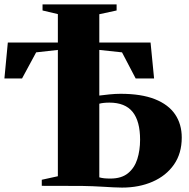

<svg xmlns="http://www.w3.org/2000/svg" viewBox="-22 -843 857 871"><path d="M531.5 8Q513.5 8 491.8 6.8Q470 5.5 446.5 4.2Q423 3 398.5 1.8Q374 0.5 350.5 0.5L167.5 0V-27.5L240.5 -43.5V-616.5L142 -605.5L78 -487H-2L13.5 -650H240.5V-779L171 -795.5V-823H507V-795.5L428.5 -778.5V-650H661L677 -487H593.5L531.5 -605.5L428.5 -616.5V-409.5Q448 -412 474.8 -414.8Q501.5 -417.5 525 -417.5Q619.5 -417.5 681 -393Q742.5 -368.5 772.5 -324Q802.5 -279.5 802.5 -219Q802.5 -147 767 -96.2Q731.5 -45.5 670.2 -18.8Q609 8 531.5 8ZM479 -33Q529 -33 558.5 -57Q588 -81 600.8 -121Q613.5 -161 613.5 -209Q613.5 -293.5 579.5 -335.5Q545.5 -377.5 474 -377.5Q460.5 -377.5 448.8 -376.2Q437 -375 428.5 -372.5V-38.5Q438.5 -35.5 450.8 -34.2Q463 -33 479 -33Z"/></svg>

Font: Merriweather 120pt Black
Style: Regular
Weight: 900
Designer: Eben Sorkin
Foundry: Eben Sorkin
Version: Version 2.100